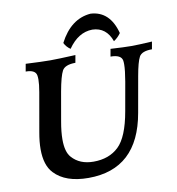

<svg xmlns="http://www.w3.org/2000/svg" viewBox="-98 -1001 1022 1107"><g transform="rotate(-10 413.5 -447.5)"><path d="M331.1 17.6Q196.8 17.6 131.8 -51.8Q86.9 -98.6 86.9 -193.4Q86.9 -237.3 96.7 -291.5L136.7 -519.5Q144.5 -564 144.5 -591.8Q144.5 -606 142.6 -615.7Q136.7 -649.4 80.1 -649.4L87.9 -693.4Q185.1 -688.5 231.4 -688.5Q273.9 -688.5 378.9 -693.4L371.1 -649.4Q309.6 -648.9 293.2 -618.4Q276.9 -587.9 261.2 -501L231.4 -331.1Q220.7 -271 220.7 -226.6Q220.7 -153.3 249.5 -121.6Q294.9 -69.8 376 -69.8Q467.3 -69.8 523.4 -123.5Q579.6 -177.2 605.5 -324.2L635.3 -492.2Q646.5 -557.1 646.5 -591.8Q646.5 -606 645 -614.7Q638.2 -649.4 576.7 -649.4L584.5 -693.4Q666.5 -688.5 707 -688.5Q744.1 -688.5 827.1 -693.4L819.3 -649.4Q759.8 -649.4 744.1 -620.6Q728.5 -591.8 714.4 -511.7L677.2 -301.8Q621.1 17.6 331.1 17.6ZM505.9 -913.1Q618.2 -907.2 653.3 -773.9Q636.2 -749.5 611.8 -733.4Q581.5 -818.8 500 -820.8Q417.5 -819.8 357.9 -733.4Q334 -749.5 322.3 -773.9Q389.2 -903.8 505.9 -913.1Z"/></g></svg>

Font: Kelvinch
Style: Bold Italic
Weight: 700
Italic angle: -10°
Designer: Paul James Miller
Foundry: High-Logic / Made with FontCreator
Version: Version 3.30 September 23, 2016